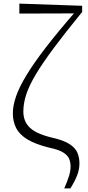

<svg xmlns="http://www.w3.org/2000/svg" viewBox="-20 -821 486 1061"><path d="M335 220Q352 182 361 153Q370 124 370 99Q370 77 362.5 57.5Q355 38 330 22Q305 6 252 -5Q175 -24 131 -51Q87 -78 69 -114Q51 -150 51 -195Q51 -236 68 -286.5Q85 -337 125 -403.5Q165 -470 233.5 -559Q302 -648 405 -766L395 -734V-747L87 -746V-801L434 -789V-755Q340 -640 277.5 -556Q215 -472 178 -410Q141 -348 125 -299Q109 -250 109 -205Q109 -149 146 -114.5Q183 -80 273 -59Q334 -45 365.5 -24Q397 -3 408 23.5Q419 50 419 82Q419 115 406.5 147.5Q394 180 369 220Z"/></svg>

Font: Noto Serif JP ExtraLight
Style: Regular
Weight: 200
Designer: Ryoko NISHIZUKA  (kana & ideographs); Frank Grießhammer (Latin, Greek & Cyrillic); Wenlong ZHANG  (bopomofo); Sandoll Co
Foundry: Adobe
Version: Version 2.002-H1;hotconv 1.1.0;makeotfexe 2.6.0